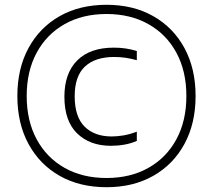

<svg xmlns="http://www.w3.org/2000/svg" viewBox="-20 -771 890 802"><path d="M425 11Q313 11 229.2 -36.5Q145.5 -84 99 -169.8Q52.5 -255.5 52.5 -370Q52.5 -484.5 99 -570.2Q145.5 -656 229.2 -703.5Q313 -751 425 -751Q536.5 -751 620.2 -703.5Q704 -656 750.5 -570.2Q797 -484.5 797 -370Q797 -255.5 750.5 -169.8Q704 -84 620.2 -36.5Q536.5 11 425 11ZM425 -27.5Q525 -27.5 600.2 -70Q675.5 -112.5 717 -189.5Q758.5 -266.5 758.5 -370Q758.5 -473.5 717 -550.5Q675.5 -627.5 600.2 -670Q525 -712.5 425 -712.5Q324.5 -712.5 249.5 -670Q174.5 -627.5 133 -550.5Q91.5 -473.5 91.5 -370Q91.5 -266.5 133 -189.5Q174.5 -112.5 249.5 -70Q324.5 -27.5 425 -27.5ZM443 -162Q355.5 -162 302.2 -213.8Q249 -265.5 249 -367Q249 -465 302.5 -518.5Q356 -572 455.5 -572Q506.5 -572 551.5 -558V-519.5Q528 -526 505.5 -529.5Q483 -533 457 -533Q377.5 -533 334.8 -493Q292 -453 292 -369Q292 -283 333.5 -242Q375 -201 446.5 -201Q468 -201 494.5 -205.2Q521 -209.5 551.5 -221V-182.5Q526.5 -171.5 499.2 -166.8Q472 -162 443 -162Z"/></svg>

Font: Encode Sans SmCnd XLt
Style: Regular
Weight: 200
Width: 4
Designer: Multiple Designers
Foundry: Impallari Type
Version: Version 3.002; ttfautohint (v1.8.3) -l 8 -r 50 -G 200 -x 14 